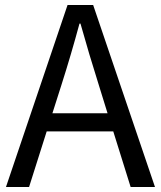

<svg xmlns="http://www.w3.org/2000/svg" viewBox="-20 -753 648 773"><path d="M4 0 252 -733H355L604 0H506L436 -224H168L97 0ZM191 -297H413L378 -410Q339 -533 304 -658H300Q266 -532 227 -410Z"/></svg>

Font: Gothic Nguyen
Style: Regular
Weight: 400
Designer: MORI Takayuki
Version: Version 1.220;July 21, 2023;FontCreator 14.0.0.2814 64-bit